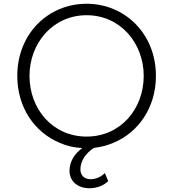

<svg xmlns="http://www.w3.org/2000/svg" viewBox="-20 -777 921 1022"><path d="M456 225C495 225 532 211 556 187L538 144C518 165 489 177 462 177C429 177 408 156 408 125C408 85 430 50 459 26C466 19 474 14 481 10C517 6 551 -3 584 -17C717 -72 810 -205 810 -373C810 -598 644 -757 441 -757C237 -757 72 -598 72 -373C72 -205 164 -73 297 -17C335 0 375 9 417 11C417 12 417 12 417 12C377 41 350 83 350 132C350 189 395 225 456 225ZM441 -50C261 -50 137 -196 137 -373C137 -547 261 -696 441 -696C621 -696 745 -547 745 -373C745 -196 621 -50 441 -50Z"/></svg>

Font: Plus Jakarta Sans Light
Style: Regular
Weight: 300
Designer: Gumpita Rahayu
Foundry: Tokotype
Version: Version 2.071;gftools[0.9.30]